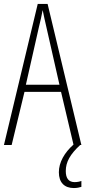

<svg xmlns="http://www.w3.org/2000/svg" viewBox="-20 -734 432 972"><path d="M313 132C313 86 335 47 386 0H392L221 -714H171L0 0H39L104 -269H289L352 -2C306 39 278 88 278 138C278 190 306 218 354 218C369 218 383 215 392 212V182C385 185 371 188 358 188C328 188 313 169 313 132ZM215 -596 281 -305H111L177 -597C185 -631 191 -654 196 -683C202 -654 207 -630 215 -596Z"/></svg>

Font: Noto Sans Georgian ExtraCondensed ExtraLight
Style: Regular
Weight: 200
Width: 2
Designer: Monotype Design Team, Akaki Razmadze
Foundry: Google LLC
Version: Version 2.005